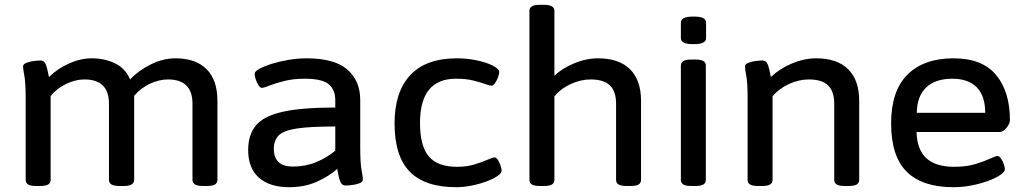

<svg xmlns="http://www.w3.org/2000/svg" viewBox="-20 -773 4275 800"><path d="M132 2Q107 2 97 -4.5Q87 -11 87 -23V-365Q87 -428 81.5 -457Q76 -486 76 -496Q76 -506 90.5 -511.5Q105 -517 122.5 -519Q140 -521 149 -521Q164 -521 170.5 -505.5Q177 -490 184 -452Q218 -486 266.5 -508Q315 -530 363 -530Q415 -530 458.5 -509.5Q502 -489 522 -442Q558 -480 609 -505Q660 -530 711 -530Q796 -530 841 -484.5Q886 -439 886 -353V-23Q886 -11 876 -4.5Q866 2 841 2H827Q803 2 792.5 -4.5Q782 -11 782 -23V-341Q782 -442 680 -442Q644 -442 606.5 -425Q569 -408 539 -374Q539 -368 539 -360V-23Q539 -11 528.5 -4.5Q518 2 494 2H480Q455 2 444.5 -4.5Q434 -11 434 -23V-341Q434 -442 332 -442Q294 -442 255 -423Q216 -404 191 -373V-23Q191 -11 181 -4.5Q171 2 146 2Z M1185 7Q1104 7 1059 -32.5Q1014 -72 1014 -148Q1014 -211 1046 -250Q1078 -289 1157 -307Q1236 -325 1377 -325V-354Q1377 -400 1349 -422.5Q1321 -445 1250 -445Q1202 -445 1164.5 -435.5Q1127 -426 1103 -416.5Q1079 -407 1071 -407Q1064 -407 1057 -418Q1050 -429 1045.5 -442.5Q1041 -456 1041 -466Q1041 -475 1060.5 -486Q1080 -497 1112 -507Q1144 -517 1182 -523.5Q1220 -530 1257 -530Q1374 -530 1427.5 -483Q1481 -436 1481 -356V-158Q1481 -93 1486.5 -64Q1492 -35 1492 -25Q1492 -15 1478 -9.5Q1464 -4 1446.5 -2Q1429 0 1420 0Q1404 0 1397.5 -17Q1391 -34 1385 -69Q1350 -38 1299.5 -15.5Q1249 7 1185 7ZM1200 -79Q1253 -79 1297.5 -97.5Q1342 -116 1377 -145V-246Q1272 -246 1216.5 -237.5Q1161 -229 1141 -208.5Q1121 -188 1121 -153Q1121 -79 1200 -79Z M1881 7Q1751 7 1687.5 -57.5Q1624 -122 1624 -259Q1624 -390 1689.5 -460Q1755 -530 1884 -530Q1926 -530 1966.5 -521.5Q2007 -513 2033.5 -499.5Q2060 -486 2060 -473Q2060 -464 2055 -450.5Q2050 -437 2042.5 -426.5Q2035 -416 2028 -416Q2020 -416 2001 -423Q1982 -430 1952 -437.5Q1922 -445 1880 -445Q1730 -445 1730 -261Q1730 -165 1766.5 -121.5Q1803 -78 1884 -78Q1925 -78 1957.5 -88Q1990 -98 2011.5 -107.5Q2033 -117 2040 -117Q2048 -117 2054.5 -107Q2061 -97 2065.5 -83.5Q2070 -70 2070 -62Q2070 -51 2052 -39Q2034 -27 2005.5 -16.5Q1977 -6 1944 0.5Q1911 7 1881 7Z M2231 2Q2206 2 2196 -4.5Q2186 -11 2186 -23V-728Q2186 -740 2196 -746.5Q2206 -753 2231 -753H2244Q2269 -753 2279.5 -746.5Q2290 -740 2290 -728V-457Q2320 -487 2371 -508.5Q2422 -530 2472 -530Q2559 -530 2605 -484.5Q2651 -439 2651 -353V-23Q2651 -11 2641 -4.5Q2631 2 2606 2H2592Q2567 2 2557 -4.5Q2547 -11 2547 -23V-341Q2547 -392 2521.5 -417Q2496 -442 2441 -442Q2400 -442 2358.5 -423Q2317 -404 2290 -372V-23Q2290 -11 2280 -4.5Q2270 2 2245 2Z M2862 2Q2837 2 2827 -4.5Q2817 -11 2817 -23V-500Q2817 -512 2827 -518.5Q2837 -525 2862 -525H2876Q2901 -525 2911 -518.5Q2921 -512 2921 -500V-23Q2921 -11 2911 -4.5Q2901 2 2876 2ZM2870 -589Q2841 -589 2829 -595.5Q2817 -602 2817 -614V-679Q2817 -691 2829 -697.5Q2841 -704 2870 -704Q2898 -704 2910 -697.5Q2922 -691 2922 -679V-614Q2922 -602 2910 -595.5Q2898 -589 2870 -589Z M3140 2Q3115 2 3105 -4.5Q3095 -11 3095 -23V-365Q3095 -428 3089.5 -457Q3084 -486 3084 -496Q3084 -506 3098.5 -511.5Q3113 -517 3130.5 -519Q3148 -521 3157 -521Q3172 -521 3178.5 -505.5Q3185 -490 3192 -452Q3227 -486 3278.5 -508Q3330 -530 3381 -530Q3468 -530 3514 -484.5Q3560 -439 3560 -353V-23Q3560 -11 3550 -4.5Q3540 2 3515 2H3501Q3476 2 3466 -4.5Q3456 -11 3456 -23V-341Q3456 -392 3430.5 -417Q3405 -442 3350 -442Q3309 -442 3267.5 -423Q3226 -404 3199 -372V-23Q3199 -11 3189 -4.5Q3179 2 3154 2Z M3953 7Q3823 7 3758 -57.5Q3693 -122 3693 -259Q3693 -394 3761 -462Q3829 -530 3953 -530Q4073 -530 4130.5 -460.5Q4188 -391 4188 -273Q4188 -258 4174 -240.5Q4160 -223 4145 -223H3799Q3801 -149 3840 -113.5Q3879 -78 3956 -78Q4007 -78 4044.5 -89.5Q4082 -101 4105.5 -112Q4129 -123 4136 -123Q4143 -123 4150.5 -113Q4158 -103 4162.5 -89.5Q4167 -76 4167 -68Q4167 -57 4148 -44Q4129 -31 4098 -19.5Q4067 -8 4029 -0.5Q3991 7 3953 7ZM3800 -303H4085Q4085 -373 4050 -409Q4015 -445 3948 -445Q3878 -445 3839.5 -409Q3801 -373 3800 -303Z"/></svg>

Font: Asap Semi Expanded Medium
Style: Regular
Weight: 500
Width: 6
Designer: Pablo Cosgaya
Foundry: Omnibus-Type
Version: Version 3.001; ttfautohint (v1.8.4.7-5d5b)